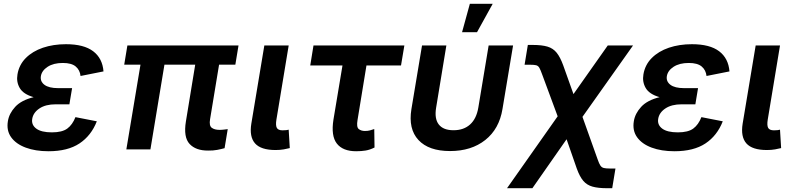

<svg xmlns="http://www.w3.org/2000/svg" viewBox="-20 -785 4177 1009"><path d="M234.9 9.8Q166 9.8 115 -9.3Q64 -28.3 38.6 -63.7Q13.2 -99.1 21.5 -148.4Q27.8 -188.5 59.8 -223.4Q91.8 -258.3 156.7 -274.4Q102.5 -290 83.7 -322.5Q64.9 -355 71.8 -394Q80.1 -444.3 115.5 -480Q150.9 -515.6 205.6 -534.2Q260.3 -552.7 326.7 -552.7Q420.9 -552.7 469.7 -515.6Q518.6 -478.5 523.9 -409.7L403.3 -385.7Q399.9 -417 377.9 -435.5Q356 -454.1 310.1 -454.1Q261.2 -454.1 230.5 -434.1Q199.7 -414.1 194.8 -384.8Q190.4 -356.9 213.6 -339.4Q236.8 -321.8 286.1 -321.8H358.9L349.1 -263.7L344.7 -236.8H272Q219.7 -236.8 187.3 -215.1Q154.8 -193.4 149.4 -160.6Q144 -128.9 170.7 -109.1Q197.3 -89.4 252.9 -89.4Q306.6 -89.4 333.7 -109.4Q360.8 -129.4 376.5 -169.4L488.8 -147.5Q459.5 -72.3 397.7 -31.2Q335.9 9.8 234.9 9.8Z M1233.4 -545.9 1216.8 -445.3H1131.3L1084 -158.7Q1078.1 -124.5 1092.8 -113.5Q1107.4 -102.5 1133.8 -102.5Q1146 -102.5 1157.2 -104Q1168.5 -105.5 1176.8 -106.4L1160.2 -6.3Q1143.1 -1.5 1121.3 2.7Q1099.6 6.8 1073.7 6.3Q1009.3 6.8 976.3 -28.6Q943.4 -64 957 -147L1005.9 -445.3H844.2L770.5 0H644L718.3 -445.3H632.8L649.4 -545.9Z M1428.2 3.4Q1351.1 3.4 1320.3 -31.5Q1289.6 -66.4 1300.8 -135.3L1369.1 -545.9H1497.1L1432.6 -156.2Q1427.7 -126 1434.8 -113Q1441.9 -100.1 1465.3 -100.1Q1478 -100.1 1485.1 -101.1Q1492.2 -102.1 1497.1 -103.5L1502.9 -6.8Q1490.7 -3.4 1471.2 0Q1451.7 3.4 1428.2 3.4Z M2105 -545.9 2087.4 -440.9H1905.8L1858.9 -154.3Q1852.5 -117.2 1865.2 -106.9Q1877.9 -96.7 1897.9 -96.7Q1913.1 -96.7 1924.6 -99.9Q1936 -103 1946.8 -106.9L1948.2 -9.8Q1923.8 2.4 1901.4 6.1Q1878.9 9.8 1851.6 9.8Q1781.7 9.8 1750.2 -30.5Q1718.8 -70.8 1732.4 -156.7L1779.8 -440.9H1610.4L1627.4 -545.9Z M2345.2 8.8Q2232.9 8.8 2179 -49.3Q2125 -107.4 2142.1 -211.9L2197.8 -545.9H2325.7L2272 -219.7Q2262.2 -161.1 2285.9 -130.9Q2309.6 -100.6 2363.3 -100.6Q2417 -100.6 2450.4 -130.9Q2483.9 -161.1 2493.7 -219.7L2547.9 -545.9H2676.3L2620.6 -211.9Q2603.5 -107.4 2530.3 -49.3Q2457 8.8 2345.2 8.8ZM2408.2 -615.7 2449.2 -765.1H2569.3L2486.8 -615.7Z M2644.5 204.1 2910.6 -173.8 2829.6 -392.6Q2820.8 -417.5 2814.5 -428.5Q2808.1 -439.5 2797.6 -442.1Q2787.1 -444.8 2765.6 -444.8H2736.8L2753.9 -548.8H2780.3Q2827.6 -548.8 2857.2 -540Q2886.7 -531.2 2905.5 -507.8Q2924.3 -484.4 2939.9 -441.4L2993.7 -290.5L3173.8 -545.9H3306.6L3041 -170.9L3120.6 52.2Q3128.4 75.2 3135.3 85.2Q3142.1 95.2 3153.3 97.9Q3164.6 100.6 3185.5 100.6H3214.4L3197.3 204.1H3170.9Q3123.5 204.1 3093.8 195.8Q3064 187.5 3045.2 165.3Q3026.4 143.1 3011.2 101.1L2957.5 -53.2L2777.8 204.1Z M3524.4 9.8Q3455.6 9.8 3404.5 -9.3Q3353.5 -28.3 3328.1 -63.7Q3302.7 -99.1 3311 -148.4Q3317.4 -188.5 3349.4 -223.4Q3381.3 -258.3 3446.3 -274.4Q3392.1 -290 3373.3 -322.5Q3354.5 -355 3361.3 -394Q3369.6 -444.3 3405 -480Q3440.4 -515.6 3495.1 -534.2Q3549.8 -552.7 3616.2 -552.7Q3710.4 -552.7 3759.3 -515.6Q3808.1 -478.5 3813.5 -409.7L3692.9 -385.7Q3689.5 -417 3667.5 -435.5Q3645.5 -454.1 3599.6 -454.1Q3550.8 -454.1 3520 -434.1Q3489.3 -414.1 3484.4 -384.8Q3480 -356.9 3503.2 -339.4Q3526.4 -321.8 3575.7 -321.8H3648.4L3638.7 -263.7L3634.3 -236.8H3561.5Q3509.3 -236.8 3476.8 -215.1Q3444.3 -193.4 3439 -160.6Q3433.6 -128.9 3460.2 -109.1Q3486.8 -89.4 3542.5 -89.4Q3596.2 -89.4 3623.3 -109.4Q3650.4 -129.4 3666 -169.4L3778.3 -147.5Q3749 -72.3 3687.3 -31.2Q3625.5 9.8 3524.4 9.8Z M4010.3 3.4Q3933.1 3.4 3902.3 -31.5Q3871.6 -66.4 3882.8 -135.3L3951.2 -545.9H4079.1L4014.6 -156.2Q4009.8 -126 4016.8 -113Q4023.9 -100.1 4047.4 -100.1Q4060.1 -100.1 4067.1 -101.1Q4074.2 -102.1 4079.1 -103.5L4085 -6.8Q4072.8 -3.4 4053.2 0Q4033.7 3.4 4010.3 3.4Z"/></svg>

Font: Inter Semi Bold
Style: Italic
Weight: 600
Italic angle: -9.39999°
Designer: Rasmus Andersson
Foundry: rsms
Version: Version 4.000;git-3c8e0fc